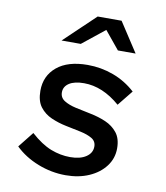

<svg xmlns="http://www.w3.org/2000/svg" viewBox="-83 -807 767 886"><g transform="rotate(10 300.0 -363.5)"><path d="M284 10Q217 10 153.5 -15Q90 -40 46 -83L104 -156Q154 -111 199 -93.5Q244 -76 290 -76Q337 -76 364.5 -94.5Q392 -113 392 -143Q392 -168 371 -180.5Q350 -193 317 -200Q284 -207 247 -214.5Q210 -222 177 -236.5Q144 -251 123 -278.5Q102 -306 102 -354Q102 -424 153 -466.5Q204 -509 297 -509Q360 -509 418 -487.5Q476 -466 522 -424L464 -352Q382 -423 295 -423Q250 -423 225.5 -407Q201 -391 201 -364Q201 -339 222.5 -325.5Q244 -312 277.5 -304.5Q311 -297 349 -289.5Q387 -282 420.5 -267.5Q454 -253 475.5 -226Q497 -199 497 -153Q497 -106 469 -69Q441 -32 393 -11Q345 10 284 10ZM158 -599 303 -737H415L505 -599H422L353 -683L248 -599Z"/></g></svg>

Font: Red Hat Mono Medium
Style: Italic
Weight: 500
Italic angle: -12°
Monospace: yes
Designer: Pentagram, MCKL
Foundry: Pentagram, MCKL
Version: Version 1.023; ttfautohint (v1.8.3)